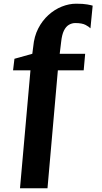

<svg xmlns="http://www.w3.org/2000/svg" viewBox="-20 -843 550 1037"><path d="M88 174 144.5 -463H50.5L58 -525.5L154.5 -552.5L159.5 -591Q164.5 -646.5 186.5 -689.2Q208.5 -732 241.8 -762Q275 -792 314 -807.5Q353 -823 391 -823Q429.5 -823 451.2 -819Q473 -815 480.5 -812.5L468.5 -690Q461.5 -698 442.5 -708.2Q423.5 -718.5 386.5 -718.5Q368.5 -718.5 352.2 -709Q336 -699.5 325.2 -677.5Q314.5 -655.5 310.5 -618.5L302.5 -552.5H440L432 -463H292.5L236.5 174Z"/></svg>

Font: Merriweather 28pt Black
Style: Regular
Weight: 900
Version: Version 2.100